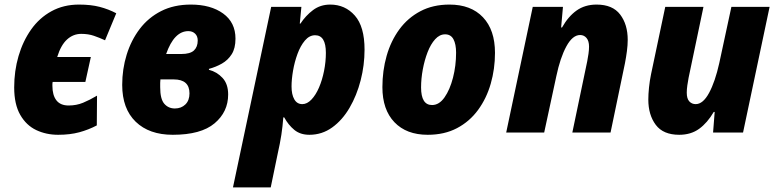

<svg xmlns="http://www.w3.org/2000/svg" viewBox="-20 -579 3389 839"><path d="M234 10Q182 10 138.5 -10.5Q95 -31 68.5 -77Q42 -123 42 -197Q42 -269 61 -334Q80 -399 116 -450Q152 -501 205 -530Q258 -559 325 -559Q377 -559 415.5 -549Q454 -539 488 -521L439 -403Q415 -414 390.5 -422.5Q366 -431 335 -431Q300 -431 273 -406.5Q246 -382 230 -330H377L353 -221H210Q209 -217 209 -212.5Q209 -208 209 -204Q209 -163 226.5 -140.5Q244 -118 280 -118Q314 -118 343 -130Q372 -142 404 -161L403 -31Q367 -12 326.5 -1Q286 10 234 10Z M735 10Q632 10 573 -47Q514 -104 514 -208Q514 -277 533.5 -340Q553 -403 590.5 -452.5Q628 -502 684 -530.5Q740 -559 814 -559Q901 -559 955 -520Q1009 -481 1009 -410Q1009 -368 992.5 -342Q976 -316 949.5 -301Q923 -286 893 -278V-274Q928 -265 952.5 -238.5Q977 -212 977 -166Q977 -90 917.5 -40Q858 10 735 10ZM706 -343H772Q811 -343 827.5 -358.5Q844 -374 844 -402Q844 -421 832.5 -432Q821 -443 803 -443Q741 -443 706 -343ZM744 -105Q772 -105 790 -122.5Q808 -140 808 -171Q808 -232 739 -232H681Q680 -224 680 -216.5Q680 -209 680 -198Q680 -146 698 -125.5Q716 -105 744 -105Z M998 240 1165 -549H1297L1290 -476H1293Q1316 -511 1348 -535Q1380 -559 1423 -559Q1488 -559 1530.5 -511Q1573 -463 1573 -362Q1573 -294 1556 -228Q1539 -162 1507.5 -108Q1476 -54 1431.5 -22Q1387 10 1332 10Q1292 10 1266 -11.5Q1240 -33 1222 -66H1218Q1215 -26 1209.5 10Q1204 46 1193 95L1163 240ZM1301 -124Q1322 -124 1341 -144Q1360 -164 1374 -196.5Q1388 -229 1396 -269Q1404 -309 1404 -348Q1404 -425 1357 -425Q1332 -425 1312.5 -402Q1293 -379 1280 -343.5Q1267 -308 1260.5 -270Q1254 -232 1254 -201Q1254 -166 1266 -145Q1278 -124 1301 -124Z M1849 10Q1756 10 1703.5 -45Q1651 -100 1651 -198Q1651 -270 1669.5 -335Q1688 -400 1725 -450.5Q1762 -501 1817 -530Q1872 -559 1944 -559Q2038 -559 2090.5 -503.5Q2143 -448 2143 -348Q2143 -278 2124.5 -213.5Q2106 -149 2069 -98.5Q2032 -48 1977 -19Q1922 10 1849 10ZM1868 -120Q1899 -120 1922.5 -153.5Q1946 -187 1959.5 -239.5Q1973 -292 1973 -349Q1973 -386 1961.5 -407.5Q1950 -429 1925 -429Q1901 -429 1881.5 -407.5Q1862 -386 1848.5 -351Q1835 -316 1827.5 -275.5Q1820 -235 1820 -197Q1820 -120 1868 -120Z M2192 0 2308 -549H2440L2432 -459H2436Q2463 -507 2499.5 -533Q2536 -559 2587 -559Q2657 -559 2690 -515.5Q2723 -472 2723 -405Q2723 -382 2719.5 -355.5Q2716 -329 2711 -303L2648 0H2481L2546 -311Q2549 -326 2551.5 -343.5Q2554 -361 2554 -375Q2554 -400 2543 -413Q2532 -426 2515 -426Q2482 -426 2455 -376.5Q2428 -327 2411 -246L2358 0Z M2948 10Q2878 10 2845.5 -33.5Q2813 -77 2813 -144Q2813 -167 2816 -196.5Q2819 -226 2825 -255L2887 -549H3054L2989 -239Q2986 -223 2983.5 -206Q2981 -189 2981 -174Q2981 -148 2992 -136Q3003 -124 3020 -124Q3052 -124 3078.5 -173Q3105 -222 3123 -303L3176 -549H3343L3227 0H3096L3103 -90H3099Q3071 -42 3035 -16Q2999 10 2948 10Z"/></svg>

Font: Noto Sans Disp ExtBd
Style: Italic
Weight: 800
Italic angle: -12°
Designer: Monotype Design Team
Foundry: Monotype Imaging Inc.
Version: Version 2.000;GOOG;noto-source:20170915:90ef993387c0